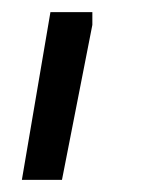

<svg xmlns="http://www.w3.org/2000/svg" viewBox="-20 -138 233 316"><path d="M132 -118V-97L82 158H16L63 -118Z"/></svg>

Font: Nacelle Light
Style: Regular
Weight: 300
Designer: Sora Sagano
Foundry: Sora Sagano
Version: Version 1.000;FEAKit 1.0